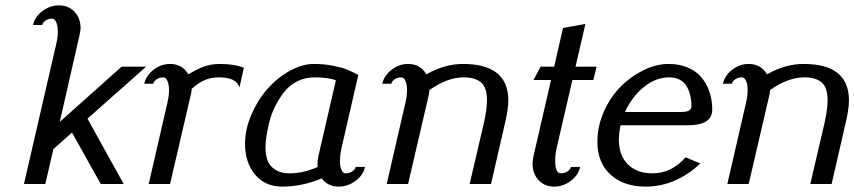

<svg xmlns="http://www.w3.org/2000/svg" viewBox="-20 -690 3204 720"><path d="M149.9 0H69.8L190.9 -524.9Q196.8 -550.8 196.8 -570.8Q196.8 -592.8 190.9 -606.4Q185.1 -620.1 174.8 -620.1Q161.6 -620.1 151.1 -613Q140.6 -606 138.2 -596.2H104Q110.4 -627 138.9 -648.4Q167.5 -669.9 201.2 -669.9Q236.8 -669.9 259.5 -645.8Q282.2 -621.6 282.2 -584Q282.2 -578.1 277.8 -556.2L204.1 -232.9L436 -439.9H527.8L308.1 -245.1L443.8 0H357.9L250 -192.9L180.2 -130.9Z M877.9 -361.8Q867.7 -399.9 800.8 -399.9Q770.5 -399.9 747.1 -389.4Q723.6 -378.9 698.7 -356.9Q698.7 -346.2 695.8 -335.9L617.7 0H537.6L607.9 -305.2Q613.8 -331.1 613.8 -351.1Q613.8 -373 607.9 -386.5Q602.1 -399.9 591.8 -399.9Q578.1 -399.9 567.6 -392.8Q557.1 -385.7 554.7 -376H521Q527.8 -406.7 555.9 -428.5Q584 -450.2 617.7 -450.2Q663.6 -450.2 686.5 -411.1Q720.2 -431.6 746.3 -440.9Q772.5 -450.2 805.7 -450.2Q857.4 -450.2 894.5 -436Z M898.9 -150.9Q898.9 -205.1 922.9 -260.5Q946.8 -315.9 983.4 -357.2Q1020 -398.4 1066.7 -424.3Q1113.3 -450.2 1156.7 -450.2Q1195.3 -450.2 1229 -443.4Q1262.7 -436.5 1280.8 -429.2Q1298.8 -421.9 1323.7 -409.2L1260.7 -134.8Q1254.9 -108.9 1254.9 -86.9Q1254.9 -65.9 1260.5 -53Q1266.1 -40 1275.9 -40Q1289.6 -40 1300.5 -47.1Q1311.5 -54.2 1314 -64H1348.6Q1342.3 -33.2 1313.2 -11.7Q1284.2 9.8 1250.5 9.8Q1209.5 9.8 1186.5 -21Q1112.8 9.8 1038.6 9.8Q974.1 9.8 936.5 -35.4Q898.9 -80.6 898.9 -150.9ZM1239.7 -389.2Q1210 -399.9 1159.7 -399.9Q1124.5 -399.9 1095.2 -385.3Q1065.9 -370.6 1046.6 -346.2Q1027.3 -321.8 1012.7 -293.2Q998 -264.6 990.5 -234.1Q982.9 -203.6 979.2 -179.9Q975.6 -156.2 975.6 -138.2Q975.6 -85.4 1000.5 -62.7Q1025.4 -40 1064.9 -40Q1118.7 -40 1170.9 -64V-76.2Q1170.9 -89.4 1173.8 -104Z M1500.5 -305.2Q1506.3 -331.1 1506.3 -351.1Q1506.3 -373 1500.5 -386.5Q1494.6 -399.9 1484.4 -399.9Q1470.7 -399.9 1460.2 -392.8Q1449.7 -385.7 1447.3 -376H1413.6Q1420.4 -406.7 1448.5 -428.5Q1476.6 -450.2 1510.3 -450.2Q1556.2 -450.2 1579.1 -411.1Q1646.5 -450.2 1716.3 -450.2Q1886.2 -450.2 1886.2 -313Q1886.2 -285.2 1876.5 -240.2L1821.3 0H1741.2L1794.4 -228Q1806.2 -280.8 1806.2 -314Q1806.2 -361.8 1783.9 -380.9Q1761.7 -399.9 1719.2 -399.9Q1656.7 -399.9 1590.3 -352.1Q1589.8 -349.6 1589.4 -344.2Q1588.9 -338.9 1588.4 -335.9L1510.3 0H1430.2Z M2067.4 -134.8Q2062 -111.3 2062 -88.9Q2062 -40 2083 -40Q2096.7 -40 2107.7 -47.1Q2118.7 -54.2 2121.1 -64H2155.3Q2148.9 -33.2 2120.4 -11.7Q2091.8 9.8 2058.1 9.8Q2022.5 9.8 1999.8 -14.4Q1977.1 -38.6 1977.1 -76.2Q1977.1 -86.9 1980.5 -104L2046.4 -390.1H1980.5L2007.3 -439.9H2058.1L2091.3 -585L2175.3 -600.1L2138.2 -439.9H2217.3L2205.1 -390.1H2126.5Z M2650.9 -278.8Q2650.9 -220.2 2559.1 -220.2H2307.1Q2300.8 -190.9 2300.8 -166Q2300.8 -107.4 2334.5 -73.7Q2368.2 -40 2426.8 -40Q2498.5 -40 2550.8 -100.1L2606 -77.1Q2564.9 -37.1 2512.5 -13.7Q2460 9.8 2400.9 9.8Q2318.4 9.8 2269.3 -35.4Q2220.2 -80.6 2220.2 -158.2Q2220.2 -216.3 2244.4 -271Q2268.6 -325.7 2306.9 -364.5Q2345.2 -403.3 2393.1 -426.8Q2440.9 -450.2 2486.8 -450.2Q2527.8 -450.2 2560.1 -436.3Q2592.3 -422.4 2611.8 -398.2Q2631.3 -374 2641.1 -343.8Q2650.9 -313.5 2650.9 -278.8ZM2323.7 -270H2530.8Q2552.7 -270 2562.7 -274.7Q2572.8 -279.3 2572.8 -291Q2572.8 -341.3 2552 -370.6Q2531.2 -399.9 2489.7 -399.9Q2439 -399.9 2394.3 -363.5Q2349.6 -327.1 2323.7 -270Z M2777.8 -305.2Q2783.7 -331.1 2783.7 -351.1Q2783.7 -373 2777.8 -386.5Q2772 -399.9 2761.7 -399.9Q2748 -399.9 2737.5 -392.8Q2727.1 -385.7 2724.6 -376H2690.9Q2697.8 -406.7 2725.8 -428.5Q2753.9 -450.2 2787.6 -450.2Q2833.5 -450.2 2856.4 -411.1Q2923.8 -450.2 2993.7 -450.2Q3163.6 -450.2 3163.6 -313Q3163.6 -285.2 3153.8 -240.2L3098.6 0H3018.6L3071.8 -228Q3083.5 -280.8 3083.5 -314Q3083.5 -361.8 3061.3 -380.9Q3039.1 -399.9 2996.6 -399.9Q2934.1 -399.9 2867.7 -352.1Q2867.2 -349.6 2866.7 -344.2Q2866.2 -338.9 2865.7 -335.9L2787.6 0H2707.5Z"/></svg>

Font: Pfennig
Style: Italic
Weight: 500
Italic angle: -13°
Version: Version 20120410 ; ttfautohint (v0.8)